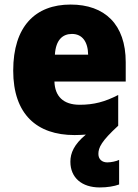

<svg xmlns="http://www.w3.org/2000/svg" viewBox="-20 -583 608 843"><path d="M412 93C412 65 425 37 499 -31V-166C441 -136 392 -123 330 -123C257 -123 221 -161 219 -225H532V-310C532 -476 440 -563 290 -563C135 -563 38 -467 38 -273C38 -81 142 10 307 10C325 10 342 9 357 8C305 51 289 89 289 127C289 197 339 240 418 240C451 240 481 235 503 227V119C491 125 468 130 451 130C429 130 412 117 412 93ZM296 -434C341 -434 366 -400 367 -343H221C225 -408 255 -434 296 -434Z"/></svg>

Font: Noto Sans Telugu SemiCondensed Black
Style: Regular
Weight: 900
Width: 4
Designer: Jelle Bosma - Monotype Design Team
Foundry: Monotype Imaging Inc.
Version: Version 2.005